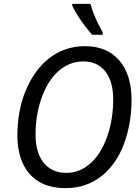

<svg xmlns="http://www.w3.org/2000/svg" viewBox="-20 -964 726 994"><path d="M319 10Q238 10 182.5 -23Q127 -56 98.5 -117.5Q70 -179 70 -263Q70 -325 80.5 -383Q91 -441 112 -492.5Q133 -544 163 -586.5Q193 -629 231.5 -660Q270 -691 317.5 -708Q365 -725 419 -725Q534 -725 597.5 -651Q661 -577 661 -448Q661 -386 651 -328.5Q641 -271 622 -219.5Q603 -168 574 -126Q545 -84 507 -53.5Q469 -23 422 -6.5Q375 10 319 10ZM323 -69Q361 -69 393.5 -83Q426 -97 453 -122.5Q480 -148 501 -183.5Q522 -219 536.5 -261.5Q551 -304 558.5 -351.5Q566 -399 566 -450Q566 -543 525 -594.5Q484 -646 412 -646Q374 -646 341 -632.5Q308 -619 280.5 -594Q253 -569 231.5 -534Q210 -499 195 -456.5Q180 -414 172 -366Q164 -318 164 -266Q164 -204 183 -160Q202 -116 238 -92.5Q274 -69 323 -69ZM457 -784Q440 -803 419.5 -830Q399 -857 381.5 -885Q364 -913 354 -934V-944H448Q455 -920 465 -894Q475 -868 487 -843.5Q499 -819 512 -796L511 -784Z"/></svg>

Font: Noto Sans Display
Style: Italic
Weight: 400
Italic angle: -12°
Designer: Monotype Design Team
Foundry: Monotype Imaging Inc.
Version: Version 2.003